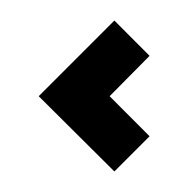

<svg xmlns="http://www.w3.org/2000/svg" viewBox="-20 -426 188 186"><path d="M124.9 -294 90.8 -259.9 17.5 -332.8 90.8 -406.1 124.9 -371.9 86.2 -332.8Z"/></svg>

Font: Marapfhont
Style: Book
Weight: 400
Version: Version 0.15